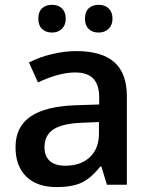

<svg xmlns="http://www.w3.org/2000/svg" viewBox="-20 -760 620 790"><path d="M502 0H419.9L397 -75.2H393.1Q354.5 -26.4 314.5 -7.8Q274.9 9.8 212.9 9.8Q132.8 9.8 88.4 -33.2Q43.9 -76.2 43.9 -154.8Q43.9 -238.3 106 -280.8Q168 -323.2 294.9 -327.1L388.2 -330.1V-358.9Q388.2 -410.6 364 -436.3Q339.8 -461.9 289.1 -461.9Q223.6 -461.9 136.2 -420.9L99.1 -502.9Q143.6 -525.9 195.3 -537.6Q246.1 -549.8 293.9 -549.8Q397.9 -549.8 450 -504.4Q502 -459 502 -363.8ZM249 -78.1Q311.5 -78.1 349.1 -112.8Q387.2 -147.9 387.2 -210.9V-257.8L317.9 -254.9Q236.8 -252 200 -227.8Q163.1 -203.6 163.1 -153.8Q163.1 -117.2 184.8 -97.7Q206.5 -78.1 249 -78.1ZM137.7 -683.1Q137.7 -711.9 153.3 -726.1Q168.9 -740.2 193.8 -740.2Q220.2 -740.2 235.4 -725.1Q250.5 -710 250.5 -683.1Q250.5 -657.2 234.9 -641.6Q219.2 -626 193.8 -626Q168.9 -626 153.3 -640.6Q137.7 -655.3 137.7 -683.1ZM329.6 -683.1Q329.6 -711.9 345.2 -726.1Q360.8 -740.2 385.7 -740.2Q412.1 -740.2 427.5 -724.9Q442.9 -709.5 442.9 -683.1Q442.9 -657.2 427 -641.6Q411.1 -626 385.7 -626Q360.8 -626 345.2 -640.6Q329.6 -655.3 329.6 -683.1Z"/></svg>

Font: Open Sans
Style: SemiBold
Weight: 600
Foundry: Ascender Corporation
Version: Version 1.10